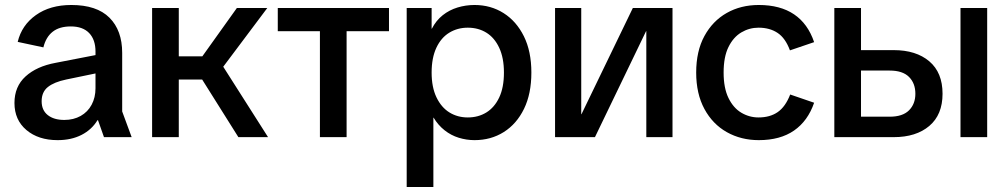

<svg xmlns="http://www.w3.org/2000/svg" viewBox="-20 -550 4038 770"><path d="M211 12Q134 12 86 -28.5Q38 -69 38 -137Q38 -203 82.5 -243.5Q127 -284 203 -298L409 -338V-265L245 -231Q197 -221 172 -201Q147 -181 147 -144Q147 -108 171.5 -88.5Q196 -69 238 -69Q275 -69 303.5 -85Q332 -101 347.5 -130Q363 -159 363 -196V-343Q363 -391 337.5 -417.5Q312 -444 264 -444Q218 -444 191 -422.5Q164 -401 154 -360L51 -382Q67 -449 124 -489.5Q181 -530 266 -530Q368 -530 419 -479Q470 -428 470 -338V-103L508 0H397L373 -68H371Q348 -30 307 -9Q266 12 211 12Z M936 0 760 -280 930 -518H1052L845 -242V-330L1055 0ZM590 0V-518H697V0ZM635 -231V-324H815V-231Z M1263 0V-489H1370V0ZM1094 -425V-518H1540V-425Z M1611 200V-518H1711V-435H1712Q1729 -468 1755.5 -489Q1782 -510 1815 -520Q1848 -530 1883 -530Q1948 -530 1999.5 -497.5Q2051 -465 2081 -404.5Q2111 -344 2111 -259Q2111 -174 2081.5 -113.5Q2052 -53 2000.5 -20.5Q1949 12 1883 12Q1851 12 1820 2.5Q1789 -7 1763 -27.5Q1737 -48 1719 -78H1718V200ZM1856 -79Q1898 -79 1930.5 -99Q1963 -119 1982 -159Q2001 -199 2001 -259Q2001 -318 1982 -358.5Q1963 -399 1930.5 -419Q1898 -439 1856 -439Q1815 -439 1782 -419Q1749 -399 1730 -358.5Q1711 -318 1711 -259Q1711 -200 1730.5 -159.5Q1750 -119 1782.5 -99Q1815 -79 1856 -79Z M2206 0V-518H2311V-92H2312L2518 -518H2677V0H2572V-425H2571L2366 0Z M3023 12Q2952 12 2895 -20Q2838 -52 2805 -113Q2772 -174 2772 -259Q2772 -345 2805 -405.5Q2838 -466 2894.5 -498Q2951 -530 3023 -530Q3109 -530 3164.5 -492.5Q3220 -455 3245 -381L3148 -348Q3130 -397 3098.5 -418Q3067 -439 3022 -439Q2985 -439 2953 -420Q2921 -401 2901.5 -361.5Q2882 -322 2882 -259Q2882 -197 2901.5 -157Q2921 -117 2953 -98Q2985 -79 3022 -79Q3068 -79 3099 -100.5Q3130 -122 3149 -171L3245 -138Q3220 -65 3164.5 -26.5Q3109 12 3023 12Z M3326 0V-518H3433V-349H3564Q3654 -349 3707 -304Q3760 -259 3760 -174Q3760 -90 3707 -45Q3654 0 3564 0ZM3433 -82H3548Q3600 -82 3625.5 -107.5Q3651 -133 3651 -174Q3651 -216 3625.5 -241.5Q3600 -267 3548 -267H3433ZM3832 0V-518H3939V0Z"/></svg>

Font: TikTok Sans 24pt Medium
Style: Regular
Weight: 500
Version: Version 4.000